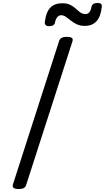

<svg xmlns="http://www.w3.org/2000/svg" viewBox="-20 -1264 708 1298"><path d="M107 14Q84 14 73.5 7Q63 0 67 -16L380 -988Q385 -1002 397.5 -1008.5Q410 -1015 432 -1015Q455 -1015 465 -1008Q475 -1001 470 -985L157 -14Q153 0 141 7Q129 14 107 14ZM313 -1087Q280 -1087 283 -1115Q291 -1182 320 -1212Q349 -1242 401 -1242Q434 -1242 455.5 -1231Q477 -1220 492.5 -1205.5Q508 -1191 523 -1180Q538 -1169 559 -1169Q573 -1169 583.5 -1180.5Q594 -1192 598 -1217Q604 -1244 640 -1244Q657 -1244 663.5 -1237.5Q670 -1231 668 -1217Q661 -1151 632 -1120Q603 -1089 554 -1089Q522 -1089 499 -1100Q476 -1111 458.5 -1125Q441 -1139 426 -1150Q411 -1161 393 -1161Q378 -1161 367 -1148Q356 -1135 351 -1109Q349 -1099 339.5 -1093Q330 -1087 313 -1087Z"/></svg>

Font: Playwrite RO
Style: Regular
Weight: 400
Designer: Veronika Burian, José Scaglione
Foundry: TypeTogether
Version: Version 1.002